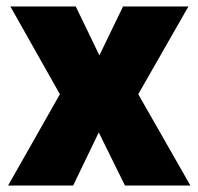

<svg xmlns="http://www.w3.org/2000/svg" viewBox="-20 -624 613 593"><path d="M165 -333 12 -604H214L287 -453L360 -604H562L407 -333L568 -51H366L285 -215L206 -51H5Z"/></svg>

Font: Noto Sans Tamil UI SemiCondensed Black
Style: Regular
Weight: 900
Width: 4
Designer: Jelle Bosma - Monotype Design Team
Foundry: Monotype Imaging Inc.
Version: Version 2.004; ttfautohint (v1.8.4.7-5d5b)